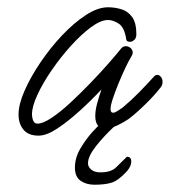

<svg xmlns="http://www.w3.org/2000/svg" viewBox="-20 -368 467 528"><path d="M86 5Q58 5 44.5 -11.5Q31 -28 31 -53Q31 -81 47.5 -118.5Q64 -156 91 -196Q118 -236 150.5 -270.5Q183 -305 216 -326.5Q249 -348 277 -348Q296 -348 314 -342.5Q332 -337 343.5 -321Q355 -305 355 -274Q355 -263 349 -258Q343 -253 338 -253Q327 -253 327 -261Q322 -293 306.5 -303Q291 -313 277 -313Q257 -313 230 -293Q203 -273 175 -242Q147 -211 122.5 -175.5Q98 -140 83 -107.5Q68 -75 68 -54Q68 -44 71.5 -36Q75 -28 83 -28Q98 -28 122 -44Q146 -60 173.5 -85.5Q201 -111 228 -139Q255 -167 277 -192Q299 -217 311 -232Q317 -241 326 -241Q333 -241 339 -236Q345 -231 345 -223Q345 -219 342 -214Q335 -203 325.5 -183Q316 -163 306.5 -140Q297 -117 290.5 -97.5Q284 -78 284 -68Q284 -58 291 -58Q296 -58 303.5 -63Q311 -68 317 -72Q341 -92 363 -114.5Q385 -137 403 -157Q407 -162 413 -162Q418 -162 422.5 -156.5Q427 -151 427 -143Q427 -134 422 -128Q406 -107 380 -81.5Q354 -56 334 -41Q321 -32 303.5 -23.5Q286 -15 270 -15Q258 -15 250 -22.5Q242 -30 242 -49Q242 -64 247 -83Q252 -102 259 -122Q231 -92 199 -63Q167 -34 137.5 -14.5Q108 5 86 5ZM240 140Q217 140 201.5 129Q186 118 186 93Q186 66 201 40.5Q216 15 234.5 -5.5Q253 -26 265 -35Q271 -41 282 -41Q287 -41 293.5 -33Q300 -25 294 -20Q265 7 243.5 34.5Q222 62 222 81Q222 91 231 98.5Q240 106 256 106Q285 106 299 92.5Q313 79 329 63Q341 63 341 76Q341 89 329 103Q305 129 286.5 134.5Q268 140 240 140Z"/></svg>

Font: Meow Script
Style: Regular
Weight: 400
Designer: Robert E. Leuschke
Foundry: Robert E. Leuschke
Version: Version 1.010; ttfautohint (v1.8.3)